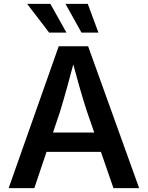

<svg xmlns="http://www.w3.org/2000/svg" viewBox="-20 -965 758 985"><path d="M24.4 0 281.2 -727.5H432.1L693.8 0H562L426.8 -391.1Q408.7 -445.3 388.7 -515.6Q368.7 -585.9 343.3 -680.2H368.2Q343.3 -585.4 323.5 -514.4Q303.7 -443.4 287.6 -391.1L156.2 0ZM168.9 -186V-285.2H549.3V-186ZM397.9 -797.9 315.9 -945.3H430.2L484.9 -797.9ZM231.9 -797.9 119.1 -945.3H238.3L320.8 -797.9Z"/></svg>

Font: Inter Cardless
Style: Medium
Weight: 500
Designer: Rasmus Andersson
Foundry: rsms
Version: Version 4.001;git-9221beed3